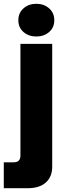

<svg xmlns="http://www.w3.org/2000/svg" viewBox="-53 -799 351 1015"><path d="M-33 196V59H19Q55 59 55 24V-567H223V82Q223 136 189 166Q155 196 93 196ZM44 -692Q44 -731 71.5 -755Q99 -779 139 -779Q179 -779 206.5 -755Q234 -731 234 -692Q234 -653 206.5 -629.5Q179 -606 139 -606Q99 -606 71.5 -629.5Q44 -653 44 -692Z"/></svg>

Font: Open Sauce Sans Black
Style: Regular
Weight: 900
Designer: Alfredo Marco Pradil
Foundry: Creative Sauce Fz LLC
Version: Version 1.477